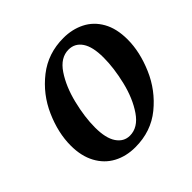

<svg xmlns="http://www.w3.org/2000/svg" viewBox="-180 -908 1102 1102"><g transform="rotate(-45 371.0 -357.0)"><path d="M67 -258Q67 -361 115 -470Q163 -579 256 -652Q349 -725 474 -725Q545 -725 603 -696Q661 -667 695 -607Q729 -547 729 -458Q729 -358 682 -248.5Q635 -139 543 -64Q451 11 323 11Q249 11 191 -20Q133 -51 100 -112Q67 -173 67 -258ZM558 -482Q558 -570 528.5 -613.5Q499 -657 448 -657Q382 -657 335 -587Q288 -517 263.5 -417Q239 -317 239 -233Q239 -146 269 -102Q299 -58 348 -58Q414 -58 462 -128Q510 -198 534 -298Q558 -398 558 -482Z"/></g></svg>

Font: Noto Serif NarrowExtraBold
Style: Italic
Weight: 800
Width: 4
Italic angle: -12°
Designer: Monotype Design Team
Foundry: Monotype Imaging Inc.
Version: Version 1.001